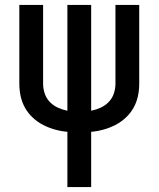

<svg xmlns="http://www.w3.org/2000/svg" viewBox="-20 -755 640 775"><path d="M252 0V-223Q227 -225 202 -232Q177 -239 154.5 -250.5Q132 -262 113 -279.5Q94 -297 81.5 -319Q69 -341 63.5 -366Q58 -391 58 -417V-735H154V-417Q154 -397 160.5 -377.5Q167 -358 181 -343.5Q195 -329 213.5 -320.5Q232 -312 252 -308V-735H348V-308Q368 -312 386.5 -320.5Q405 -329 419 -343.5Q433 -358 439.5 -377.5Q446 -397 446 -417V-735H542V-417Q542 -391 536.5 -366Q531 -341 518.5 -319Q506 -297 487 -279.5Q468 -262 445.5 -250.5Q423 -239 398 -232Q373 -225 348 -223V0Z"/></svg>

Font: Iosevka Curly Medium Extended
Style: Regular
Weight: 500
Width: 7
Monospace: yes
Designer: Belleve Invis
Foundry: Belleve Invis
Version: Version 11.1.0; ttfautohint (v1.8.3)